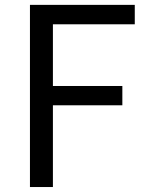

<svg xmlns="http://www.w3.org/2000/svg" viewBox="-20 -753 592 773"><path d="M100.6 0V-733.4H522.6V-655.2H193V-406.8H472.6V-329.1H193V0Z"/></svg>

Font: Noto Sans TC Thin
Style: Regular
Weight: 100
Designer: Ryoko NISHIZUKA 西塚涼子 (kana, bopomofo & ideographs); Paul D. Hunt (Latin, Greek & Cyrillic); Sandoll Communications 산돌커뮤니
Foundry: Adobe
Version: Version 2.004-H2;hotconv 1.0.118;makeotfexe 2.5.65603